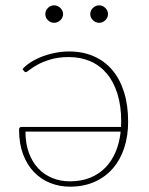

<svg xmlns="http://www.w3.org/2000/svg" viewBox="-20 -694 558 720"><path d="M51.5 0ZM242.5 6Q202.5 6 167.8 -8Q133 -22 107 -49.2Q81 -76.5 66.2 -116.2Q51.5 -156 51.5 -207.5Q51.5 -218 60.5 -218H434Q434 -223 434.2 -227.8Q434.5 -232.5 434.5 -238Q434.5 -297 420.5 -342Q406.5 -387 380.8 -417.8Q355 -448.5 318.8 -464.2Q282.5 -480 238.5 -480Q199 -480 170 -471.2Q141 -462.5 121.5 -451.8Q102 -441 91 -432.2Q80 -423.5 77 -423.5Q74.5 -423.5 73.2 -424.5Q72 -425.5 70.5 -427L64.5 -434.5Q74 -446.5 92 -458.5Q110 -470.5 133.2 -480Q156.5 -489.5 183.8 -495.2Q211 -501 239.5 -501Q290.5 -501 331.2 -483.2Q372 -465.5 400.8 -431.8Q429.5 -398 445 -349Q460.5 -300 460.5 -238Q460.5 -184 445.8 -139.2Q431 -94.5 403 -62.2Q375 -30 334.5 -12Q294 6 242.5 6ZM242 -14Q284 -14 317.2 -27.2Q350.5 -40.5 374.5 -64.8Q398.5 -89 413.2 -123.5Q428 -158 432.5 -200.5H75.5Q75.5 -156 88.2 -121.2Q101 -86.5 123.2 -62.8Q145.5 -39 176 -26.5Q206.5 -14 242 -14ZM216.5 -641Q216.5 -628 206.2 -618.2Q196 -608.5 183 -608.5Q169.5 -608.5 159.8 -618.2Q150 -628 150 -641Q150 -654.5 159.8 -664.2Q169.5 -674 183 -674Q196 -674 206.2 -664.2Q216.5 -654.5 216.5 -641ZM385 -641Q385 -628 375 -618.2Q365 -608.5 352 -608.5Q338.5 -608.5 328.5 -618.2Q318.5 -628 318.5 -641Q318.5 -654.5 328.5 -664.2Q338.5 -674 352 -674Q365 -674 375 -664.2Q385 -654.5 385 -641Z"/></svg>

Font: Lato Thin
Style: Regular
Weight: 200
Designer: Lukasz Dziedzic
Foundry: tyPoland Lukasz Dziedzic
Version: Version 2.007; 2014-02-27